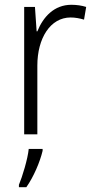

<svg xmlns="http://www.w3.org/2000/svg" viewBox="-20 -561 393 802"><path d="M278 -541C206 -541 160 -490 136 -430H133L126 -532H81V0H136V-287C136 -401 190 -488 275 -488C295 -488 314 -484 331 -479L340 -532C321 -538 300 -541 278 -541ZM158 69V61H100C96 103 73 178 59 211V221H90C121 177 147 115 158 69Z"/></svg>

Font: Noto Sans Gujarati UI SemiCondensed Light
Style: Regular
Weight: 300
Width: 4
Designer: Jelle Bosma - Monotype Design Team, Universal Thirst
Foundry: Monotype Imaging Inc.
Version: Version 2.106